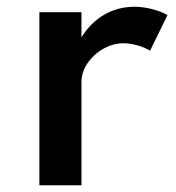

<svg xmlns="http://www.w3.org/2000/svg" viewBox="-20 -548 522 568"><path d="M221 0V-305C221 -325 227 -343.5 239 -361C262.5 -395.5 303 -420 345.5 -420C370 -420 402 -411.5 424 -398L475.5 -503.5C450 -518 411.5 -528 377.5 -528C313 -528 257 -496 221 -437.5V-512H96.5V0Z"/></svg>

Font: Spartan SemiBold
Style: Regular
Weight: 600
Designer: Matt Bailey, Mirko Velimirovic
Foundry: Matt Bailey
Version: Version 1.003